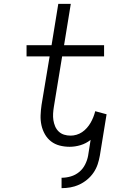

<svg xmlns="http://www.w3.org/2000/svg" viewBox="-20 -755 640 998"><path d="M300 223V169Q324 169 348 162Q372 155 391.5 139Q411 123 422.5 100Q434 77 438 54L451 -28Q427 -9 398.5 -0.5Q370 8 342 8Q315 8 290 1.5Q265 -5 245.5 -20Q226 -35 213.5 -57Q201 -79 195.5 -104Q190 -129 191 -156Q192 -183 196 -210L238 -462H118V-520H248L283 -735H348L313 -520H521V-462H303L260 -200Q257 -182 256 -164.5Q255 -147 257.5 -130.5Q260 -114 266.5 -98.5Q273 -83 285 -71.5Q297 -60 313 -55Q329 -50 347 -50Q362 -50 377.5 -54.5Q393 -59 406.5 -68Q420 -77 431.5 -90Q443 -103 451 -117Q459 -131 465 -146Q471 -161 475 -177L534 -161L499 54Q495 77 487.5 99.5Q480 122 466 142.5Q452 163 432.5 179Q413 195 391 205Q369 215 346 219Q323 223 300 223Z"/></svg>

Font: Iosevka Light Extended
Style: Italic
Weight: 300
Width: 7
Italic angle: -9°
Monospace: yes
Designer: Belleve Invis
Foundry: Belleve Invis
Version: Version 32.5.0; ttfautohint (v1.8.4)